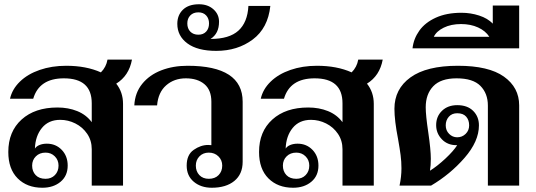

<svg xmlns="http://www.w3.org/2000/svg" viewBox="-20 -872 2517 902"><path d="M526 -479Q558 -439 558 -384V0H411V-171Q411 -212 389.5 -243.5Q368 -275 334 -292Q300 -309 263 -309Q208 -309 177 -271Q146 -233 144 -174Q151 -185 166 -191Q181 -197 200 -197Q242 -197 270 -168Q298 -139 298 -94Q298 -46 264.5 -18Q231 10 179 10Q107 10 63 -34Q19 -78 19 -158Q19 -254 81.5 -310.5Q144 -367 250 -367Q301 -367 343 -350Q385 -333 411 -298V-387Q411 -504 280 -504Q164 -504 136 -408H27Q37 -453 73.5 -488.5Q110 -524 166.5 -543.5Q223 -563 291 -563Q385 -563 454 -532Q479 -557 485 -592H600Q586 -516 526 -479ZM131 -94Q131 -67 147.5 -49.5Q164 -32 194 -32Q221 -32 238 -49.5Q255 -67 255 -94Q255 -120 237.5 -137.5Q220 -155 194 -155Q166 -155 148.5 -137.5Q131 -120 131 -94Z M857 -94Q857 -145 890 -168Q923 -191 958 -191Q968 -191 973 -190V-394Q973 -449 940.5 -476.5Q908 -504 853 -504Q798 -504 760.5 -471Q723 -438 718 -377H611Q614 -436 648 -478Q682 -520 737.5 -541.5Q793 -563 861 -563Q1120 -563 1120 -394V-112Q1120 -54 1081 -22Q1042 10 975 10Q924 10 890.5 -18Q857 -46 857 -94ZM1024 -94Q1024 -120 1006 -137.5Q988 -155 961 -155Q934 -155 917 -137.5Q900 -120 900 -94Q900 -67 916.5 -49.5Q933 -32 961 -32Q990 -32 1007 -49.5Q1024 -67 1024 -94Z M813 -760Q813 -801 839.5 -826.5Q866 -852 915 -852Q956 -852 982.5 -828.5Q1009 -805 1009 -770Q1009 -714 969 -689Q1057 -689 1100 -728Q1143 -767 1147 -844H1250Q1239 -740 1167.5 -686.5Q1096 -633 996 -633Q908 -633 860.5 -668Q813 -703 813 -760ZM962 -762Q962 -785 948.5 -799.5Q935 -814 912 -814Q888 -814 874 -799.5Q860 -785 860 -762Q860 -738 874 -723.5Q888 -709 912 -709Q935 -709 948.5 -723.5Q962 -738 962 -762Z M1704 -479Q1736 -439 1736 -384V0H1589V-171Q1589 -212 1567.5 -243.5Q1546 -275 1512 -292Q1478 -309 1441 -309Q1386 -309 1355 -271Q1324 -233 1322 -174Q1329 -185 1344 -191Q1359 -197 1378 -197Q1420 -197 1448 -168Q1476 -139 1476 -94Q1476 -46 1442.5 -18Q1409 10 1357 10Q1285 10 1241 -34Q1197 -78 1197 -158Q1197 -254 1259.5 -310.5Q1322 -367 1428 -367Q1479 -367 1521 -350Q1563 -333 1589 -298V-387Q1589 -504 1458 -504Q1342 -504 1314 -408H1205Q1215 -453 1251.5 -488.5Q1288 -524 1344.5 -543.5Q1401 -563 1469 -563Q1563 -563 1632 -532Q1657 -557 1663 -592H1778Q1764 -516 1704 -479ZM1309 -94Q1309 -67 1325.5 -49.5Q1342 -32 1372 -32Q1399 -32 1416 -49.5Q1433 -67 1433 -94Q1433 -120 1415.5 -137.5Q1398 -155 1372 -155Q1344 -155 1326.5 -137.5Q1309 -120 1309 -94Z M1866 -81Q1866 -113 1862 -143.5Q1858 -174 1850 -219Q1833 -306 1833 -361Q1833 -454 1908.5 -508.5Q1984 -563 2131 -563Q2276 -563 2347.5 -512Q2419 -461 2419 -377V0H2272V-376Q2272 -433 2237 -468.5Q2202 -504 2125 -504Q2051 -504 2015.5 -467Q1980 -430 1980 -368Q1980 -330 1992 -250Q2004 -168 2004 -126Q2004 -95 2000 -70Q2035 -92 2072.5 -127Q2110 -162 2128 -190H2124Q2082 -190 2055.5 -218Q2029 -246 2029 -284Q2029 -325 2056.5 -351.5Q2084 -378 2128 -378Q2176 -378 2203 -351Q2230 -324 2230 -283Q2230 -208 2162.5 -130.5Q2095 -53 2005 0H1857Q1866 -42 1866 -81ZM2184 -283Q2184 -308 2170 -324Q2156 -340 2128 -340Q2103 -340 2088.5 -323.5Q2074 -307 2074 -283Q2074 -259 2090 -243Q2106 -227 2128 -227Q2151 -227 2167.5 -243Q2184 -259 2184 -283Z M2148 -812Q2191 -812 2231 -799Q2271 -786 2295 -761V-846H2419V-645H1918Q1923 -690 1950 -728Q1977 -766 2027.5 -789Q2078 -812 2148 -812ZM2279 -699Q2261 -727 2226 -743Q2191 -759 2146 -759Q2099 -759 2064.5 -742Q2030 -725 2018 -699Z"/></svg>

Font: Taviraj DemiBold
Style: Regular
Weight: 600
Designer: Katatrad Team
Foundry: CadsonDemak
Version: Version 1.030